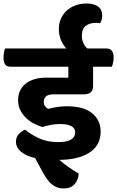

<svg xmlns="http://www.w3.org/2000/svg" viewBox="-57 -894 667 1093"><path d="M409 -689Q409 -668 417.5 -649Q426 -630 440 -618H549Q590 -618 590 -566Q590 -555 587 -539Q584 -523 580 -514H473V-404Q473 -357 421 -357H249Q217 -357 204.5 -345Q192 -333 192 -314Q192 -300 199 -290Q206 -280 217 -274Q243 -281 269 -285Q295 -289 324 -289Q420 -289 468 -249Q516 -209 516 -145Q516 -104 498.5 -73.5Q481 -43 449.5 -23.5Q418 -4 375 6Q332 16 281 16Q307 39 334.5 58Q362 77 391 94Q389 131 367 155Q345 179 304 179Q269 179 240.5 157Q212 135 185 84L143 6Q92 -6 63 -30Q34 -54 34 -87Q34 -114 50 -131Q66 -148 86 -156Q116 -130 163.5 -107.5Q211 -85 276 -85Q324 -85 347.5 -99.5Q371 -114 371 -140Q371 -188 283 -188Q257 -188 232 -183Q207 -178 184 -171Q162 -178 137.5 -190Q113 -202 93 -221Q73 -240 59.5 -265Q46 -290 46 -323Q46 -383 89 -417.5Q132 -452 207 -452H332V-514H4Q-19 -514 -28 -527.5Q-37 -541 -37 -568Q-37 -579 -34.5 -594Q-32 -609 -28 -618H321Q301 -639 289.5 -667Q278 -695 278 -729Q278 -762 290.5 -789Q303 -816 324.5 -835Q346 -854 374.5 -864Q403 -874 436 -874Q478 -874 501.5 -856.5Q525 -839 525 -806Q525 -794 521.5 -781.5Q518 -769 513 -762Q506 -763 501.5 -763.5Q497 -764 489 -764Q455 -764 432 -747.5Q409 -731 409 -689Z"/></svg>

Font: Baloo 2
Style: Bold
Weight: 700
Designer: Sarang Kulkarni and Ek Type
Foundry: Ek Type
Version: Version 1.640;hotconv 1.0.111;makeotfexe 2.5.65597; ttfautoh